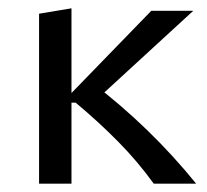

<svg xmlns="http://www.w3.org/2000/svg" viewBox="-20 -442 499 462"><path d="M350 0Q311 -54 263.5 -102Q216 -150 162 -195H146V-212L344 -416H445L200 -191V-244Q270 -191 333.5 -129.5Q397 -68 452 0ZM74 0V-409L152 -422V0Z"/></svg>

Font: Ysabeau Office Medium
Style: Regular
Weight: 500
Designer: Christian Thalmann (Catharsis Fonts)
Version: Version 2.001;gftools[0.9.30]; featfreeze: tnum,lnum,ss02